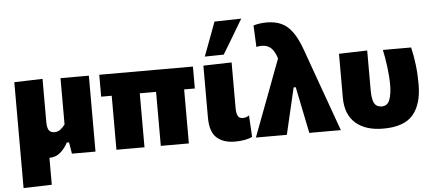

<svg xmlns="http://www.w3.org/2000/svg" viewBox="-59 -925 2843 1261"><g transform="rotate(-5 1362.0 -294.0)"><path d="M48 197.5V-500.5L234.5 -506V-220.5Q234.5 -185.5 245.2 -168Q256 -150.5 283.5 -150.5Q305 -150.5 322.2 -163.8Q339.5 -177 352.5 -195.5V-500.5H539.5V0H384Q381 -18.5 378 -37.5Q374.5 -56.5 371.5 -75.5H356.5Q337 -37 306.5 -11.2Q276 14.5 234.5 14.5V192Z M677.5 0V-356H608V-500.5H1225.5V-356H1155V0H970V-356H862.5V0Z M1458 14.5Q1381.5 14.5 1338 -25Q1294.5 -64.5 1294.5 -158.5V-500.5L1481 -505.5V-205Q1481 -174 1489.2 -154.8Q1497.5 -135.5 1522.5 -135.5Q1532.5 -135.5 1542.5 -138Q1552.5 -140.5 1564.5 -149L1572.5 -7Q1555 3 1524.2 8.8Q1493.5 14.5 1458 14.5ZM1309 -559Q1330 -615 1351 -671Q1371.5 -727 1392.5 -782.5L1569 -786.5Q1534 -728 1500.5 -671.5Q1466.5 -615 1434 -561Z M1597 0Q1622.5 -68 1650 -141Q1677.5 -214 1703.5 -282.5Q1723 -335 1744.5 -392Q1766 -449 1787 -505Q1771.5 -554.5 1747.5 -575.8Q1723.5 -597 1687.5 -597Q1671 -597 1652 -592.5L1645.5 -734.5Q1662.5 -740 1685 -743.5Q1707.5 -747 1733 -747Q1787 -747 1828 -728.8Q1869 -710.5 1901.2 -666.8Q1933.5 -623 1960.5 -547.5L2059 -272.5Q2082 -209 2098.5 -163Q2115 -117 2128.5 -79Q2142 -41 2157 0H1949Q1939.5 -46 1930 -93Q1920.5 -139.5 1911 -186L1886.5 -306.5H1872.5L1844 -184Q1832.5 -136 1822 -90.5Q1811.5 -45 1801 0Z M2436 14.5Q2319 14.5 2253.8 -43.2Q2188.5 -101 2188.5 -211V-500.5L2375 -506V-243Q2375 -183 2389.8 -157.2Q2404.5 -131.5 2438 -131.5Q2477.5 -131.5 2491.5 -171Q2505.5 -210.5 2505.5 -267.5Q2505.5 -323 2497.2 -386.5Q2489 -450 2478 -500.5H2664Q2677 -447 2684.5 -384.8Q2692 -322.5 2692 -255Q2692 -125 2633 -55.2Q2574 14.5 2436 14.5Z"/></g></svg>

Font: Heraclito ExtraBold
Style: Regular
Weight: 800
Designer: Kostas Bartsokas (font) & Cristiano Sobral (main changes)
Foundry: Kostas Bartsokas (font) & Cristiano Sobral (main changes)
Version: Version 1.00;July 8, 2020;FontCreator 13.0.0.2655 64-bit